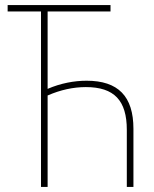

<svg xmlns="http://www.w3.org/2000/svg" viewBox="-20 -734 603 754"><path d="M141 0H167V-359C217 -381 268 -392 317 -392C429 -392 478 -339 478 -224V0H504V-228C504 -356 444 -417 320 -417C271 -417 218 -407 167 -385V-689H414V-714H10V-689H141Z"/></svg>

Font: Noto Sans Mono SemiCondensed Thin
Style: Regular
Weight: 100
Width: 4
Designer: Monotype Design Team
Foundry: Monotype Imaging Inc.
Version: Version 2.014